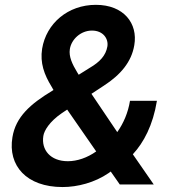

<svg xmlns="http://www.w3.org/2000/svg" viewBox="-20 -756 703 787"><path d="M236.5 10.7C297.6 10.7 368.3 -7.5 425.1 -46.5C428.3 -48.7 431.1 -50.8 433.9 -52.9L470.9 0H610.1L524.5 -123.6C568.9 -171.5 606.9 -242.5 623.2 -342.7H512.8C505 -294 486.2 -250.7 460.6 -214.5L354.8 -371.4L406.2 -405.2C474.1 -449.2 519.2 -502.1 530.5 -571C545.8 -659.8 487.6 -736.2 372.9 -736.2C258.2 -736.2 169.7 -659.8 152.7 -556.5C143.5 -498.2 161.2 -449.9 191.4 -400.9L199.2 -387.1L193.2 -383.2C105.5 -330.3 44.4 -277.3 30.9 -193.2C11.7 -77.4 88.1 10.7 236.5 10.7ZM157.7 -198.9C160.9 -220.5 182.9 -257.8 234 -292.6L255.3 -306.8L374.3 -135.3C337.7 -109.4 296.5 -95.2 258.2 -95.2C187.1 -95.2 148.4 -141.3 157.7 -198.9ZM266.3 -554.7C272.4 -594.5 310.7 -630.7 356.9 -630.7C403.4 -630.7 425.4 -596.6 420.1 -565.3C413.7 -528.8 389.9 -502.5 348 -478L302.6 -449.6L296.5 -459.5C276.3 -492.9 261.4 -523.8 266.3 -554.7Z"/></svg>

Font: Margiela Sans Semi Bold
Style: Italic
Weight: 600
Italic angle: -9.39999°
Designer: Stefan Endress, Andreas Faust
Version: Version 1.100;FEAKit 1.0